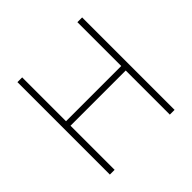

<svg xmlns="http://www.w3.org/2000/svg" viewBox="-177 -864 1028 1028"><g transform="rotate(-45 337.0 -350.0)"><path d="M92 0V-700H128V-368H546V-700H582V0H546V-334H128V0Z"/></g></svg>

Font: TitilliumWeb ExtraLight
Style: Regular
Weight: 400
Designer: Mohamed Gaber, Accademia di Belle Arti di Urbino and others
Foundry: Kief Type Foundry, Accademia di Belle Arti di Urbino and others
Version: Version 3.000; ttfautohint (v1.8.2)